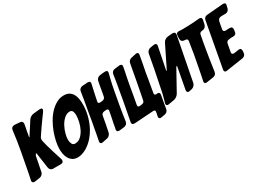

<svg xmlns="http://www.w3.org/2000/svg" viewBox="-69 -1491 3174 2332"><g transform="rotate(-30 1517.5 -325.0)"><path d="M-6 -6H-8L-13 -5Q-27 -5 -36 -12Q-45 -19 -45 -33Q-45 -34 -44.5 -37Q-44 -40 -43 -45L-24 -137Q3 -274 27.5 -409Q52 -544 69 -682Q71 -703 84 -714.5Q97 -726 114 -726H125Q139 -725 152.5 -724Q166 -723 179 -722L192 -721Q213 -720 222 -709Q231 -698 231 -685Q231 -677 230 -674L224 -640Q222 -627 220 -619Q218 -611 217 -606L199 -507L205 -508Q219 -531 236 -557Q253 -583 272 -612L319 -686Q330 -703 349 -715Q368 -727 389 -729L468 -737Q471 -738 483 -738Q505 -738 509 -731Q513 -724 513 -719Q513 -707 498 -687L497 -685Q486 -669 474.5 -654Q463 -639 452 -623Q429 -591 402 -553Q375 -515 351 -479L326 -441Q318 -430 316.5 -419.5Q315 -409 315 -403Q315 -400 315.5 -396Q316 -392 317 -387L334 -317Q347 -268 362 -221Q377 -174 392 -126L405 -85Q408 -75 408 -66Q408 -54 400 -42.5Q392 -31 367 -31H273L264 -30Q243 -30 228.5 -42.5Q214 -55 211 -76L208 -96Q206 -113 203 -130.5Q200 -148 198 -166L180 -289Q178 -297 176 -297Q174 -297 169 -292Q160 -279 157 -268Q154 -255 151 -239.5Q148 -224 145 -207Q141 -185 136.5 -163.5Q132 -142 128 -122L118 -69Q114 -48 98.5 -33.5Q83 -19 62 -16Z M965 -529Q965 -459 948.5 -387Q932 -315 900.5 -249Q869 -183 822.5 -128Q776 -73 716 -37Q648 1 593 1Q550 1 522 -17Q494 -35 477 -63.5Q460 -92 453 -127Q446 -162 446 -196Q446 -244 458 -302.5Q470 -361 492.5 -421.5Q515 -482 547.5 -539Q580 -596 621.5 -640Q663 -684 712 -711Q761 -738 816 -738Q863 -738 892 -719Q921 -700 937.5 -670Q954 -640 959.5 -603Q965 -566 965 -529ZM646 -161Q693 -161 727 -192.5Q761 -224 784 -269.5Q807 -315 818 -365.5Q829 -416 829 -454Q829 -465 827.5 -478.5Q826 -492 821.5 -504Q817 -516 807.5 -524Q798 -532 783 -532Q739 -532 703.5 -500.5Q668 -469 643.5 -424Q619 -379 605.5 -330Q592 -281 592 -246Q592 -216 604 -188.5Q616 -161 646 -161Z M945 -7Q942 -6 934 -6Q908 -6 908 -31Q908 -39 909 -42L927 -135Q933 -169 939 -202Q945 -235 952 -269Q966 -354 978.5 -426Q991 -498 1004 -570L1021 -677Q1024 -697 1038 -709.5Q1052 -722 1072 -724L1146 -729Q1160 -729 1171 -724Q1182 -719 1182 -702Q1182 -699 1180 -689L1157 -586L1133 -472Q1132 -470 1132 -463Q1132 -449 1140 -445.5Q1148 -442 1160 -442L1191 -445Q1207 -447 1218 -457Q1229 -467 1232 -483L1245 -553Q1250 -579 1253.5 -604Q1257 -629 1263 -655L1268 -681Q1273 -701 1288 -714.5Q1303 -728 1323 -730L1352 -734L1395 -737Q1409 -737 1418.5 -732.5Q1428 -728 1428 -712Q1428 -709 1428 -705.5Q1428 -702 1426 -697L1413 -646Q1403 -606 1393.5 -561.5Q1384 -517 1376 -472Q1368 -427 1360 -383.5Q1352 -340 1345 -302Q1340 -270 1334.5 -238Q1329 -206 1324 -174L1311 -86Q1308 -66 1294 -52.5Q1280 -39 1260 -37L1192 -29Q1177 -29 1166.5 -34Q1156 -39 1156 -56Q1156 -64 1157 -67L1161 -84Q1161 -86 1161.5 -87Q1162 -88 1162 -89L1164 -100V-101L1165 -104V-105L1167 -120Q1169 -125 1169.5 -130.5Q1170 -136 1171 -141Q1176 -165 1181.5 -190Q1187 -215 1192 -241L1202 -296Q1203 -298 1203 -305Q1203 -319 1194.5 -323Q1186 -327 1174 -327L1145 -324Q1129 -322 1118 -312Q1107 -302 1105 -288L1086 -182Q1081 -157 1076 -133Q1071 -109 1066 -84L1064 -74Q1059 -54 1045 -39.5Q1031 -25 1012 -21Z M1713 87Q1709 88 1702 88Q1677 88 1677 63Q1677 57 1678 53L1684 25Q1686 18 1687 11Q1688 4 1689 -3Q1690 -5 1690 -9Q1690 -22 1683 -26Q1676 -30 1665 -30L1395 -12Q1380 -12 1369 -18Q1358 -24 1358 -41Q1358 -48 1359 -52Q1385 -184 1408.5 -312.5Q1432 -441 1454 -573Q1457 -594 1460.5 -615.5Q1464 -637 1467 -659Q1470 -679 1483.5 -692Q1497 -705 1517 -707L1584 -715Q1598 -715 1608.5 -710Q1619 -705 1619 -688Q1619 -681 1618 -677Q1617 -673 1616.5 -669.5Q1616 -666 1615 -660L1614 -657V-656L1612 -645Q1612 -644 1611.5 -643Q1611 -642 1611 -640L1608 -626V-625L1607 -622V-621L1605 -610Q1605 -609 1604.5 -608Q1604 -607 1604 -605Q1599 -583 1594 -557.5Q1589 -532 1584 -507Q1579 -482 1575 -459.5Q1571 -437 1568 -419Q1558 -362 1548 -304.5Q1538 -247 1527 -190Q1527 -176 1531.5 -170Q1536 -164 1551 -164Q1562 -166 1571 -166.5Q1580 -167 1588 -169Q1601 -171 1610.5 -179Q1620 -187 1622 -201Q1636 -270 1649.5 -339.5Q1663 -409 1674.5 -472Q1686 -535 1695.5 -587Q1705 -639 1711 -671Q1714 -691 1727.5 -705Q1741 -719 1761 -723L1827 -737Q1831 -738 1837 -738Q1862 -738 1862 -713Q1862 -707 1861 -703Q1852 -646 1841 -591Q1830 -536 1819 -479Q1812 -437 1806 -399.5Q1800 -362 1793 -326Q1788 -297 1783.5 -269.5Q1779 -242 1774 -214Q1774 -200 1778.5 -194Q1783 -188 1798 -188L1809 -190Q1824 -190 1834.5 -185Q1845 -180 1845 -163Q1845 -156 1844 -152Q1836 -107 1828 -62.5Q1820 -18 1813 27Q1805 70 1763 78Z M2256 -82Q2251 -61 2236 -45.5Q2221 -30 2200 -25L2169 -19Q2159 -17 2157 -17Q2146 -17 2138.5 -24Q2131 -31 2131 -44Q2131 -51 2132 -55L2185 -340Q2186 -345 2186.5 -349Q2187 -353 2187 -356Q2187 -361 2186 -361.5Q2185 -362 2184 -362Q2181 -362 2170 -345L2017 -69Q2006 -50 1987 -36.5Q1968 -23 1947 -19L1870 -6Q1866 -5 1859 -5Q1846 -5 1840 -12Q1834 -19 1834 -29Q1834 -33 1836 -43L1843 -65L1869 -164L1930 -465L1966 -660Q1970 -681 1985 -696Q2000 -711 2021 -714L2070 -722Q2074 -723 2080 -723Q2109 -723 2109 -696Q2109 -693 2107 -683L2049 -392Q2046 -380 2046 -374Q2046 -372 2046.5 -371.5Q2047 -371 2047 -370Q2047 -370 2048 -370Q2051 -370 2060 -388L2203 -678Q2213 -698 2231.5 -710.5Q2250 -723 2272 -725L2335 -730Q2351 -730 2363 -724Q2375 -718 2375 -699Q2375 -697 2373 -687Z M2405 -6H2403L2398 -5Q2386 -5 2377.5 -10Q2369 -15 2369 -29Q2369 -32 2371 -42L2385 -109Q2390 -136 2395.5 -163Q2401 -190 2406 -216Q2423 -304 2438 -387.5Q2453 -471 2464 -552Q2464 -565 2459.5 -573Q2455 -581 2440 -582L2414 -585Q2397 -587 2386.5 -598Q2376 -609 2376 -627V-657Q2376 -664 2377 -667Q2378 -669 2378 -677Q2379 -714 2418 -714L2431 -713Q2438 -712 2444 -712Q2450 -712 2457 -712H2483Q2520 -712 2555.5 -713.5Q2591 -715 2625 -717L2706 -724Q2721 -724 2731.5 -719Q2742 -714 2742 -697Q2742 -689 2741 -686L2729 -630Q2725 -610 2710.5 -595.5Q2696 -581 2677 -579H2676Q2672 -578 2668 -578Q2664 -578 2659 -577Q2631 -573 2626 -544L2607 -444Q2597 -390 2589.5 -341Q2582 -292 2572 -232L2548 -70Q2545 -50 2532 -36.5Q2519 -23 2499 -20Z M2685 -6H2683L2678 -5Q2649 -5 2649 -31Q2649 -39 2650 -42L2765 -667Q2773 -710 2816 -714L3046 -733Q3060 -733 3070 -728.5Q3080 -724 3080 -708Q3080 -705 3078 -695L3077 -692Q3075 -684 3073 -675.5Q3071 -667 3069 -658Q3064 -639 3050 -627Q3036 -615 3017 -614H2974L2951 -613Q2934 -613 2921 -602Q2908 -591 2904 -574L2885 -473Q2884 -471 2884 -463Q2884 -448 2893 -442Q2902 -436 2916 -436L2935 -437Q2938 -438 2946 -438H2974Q2994 -438 3001.5 -428Q3009 -418 3009 -400L3003 -362Q2999 -331 2964 -328Q2961 -327 2954 -327H2931Q2907 -327 2884 -320.5Q2861 -314 2856 -285L2836 -179V-177L2835 -173Q2835 -156 2844 -151Q2853 -146 2868 -146L2932 -156H2934L2939 -157Q2959 -157 2965 -147Q2971 -137 2971 -120L2969 -92Q2967 -72 2954.5 -58.5Q2942 -45 2922 -42Z"/></g></svg>

Font: Bangerz 2
Style: Regular
Weight: 400
Designer: vernon adams
Foundry: Vernon Adams
Version: Version 2.10;December 28, 2023;FontCreator 13.0.0.2683 64-bi